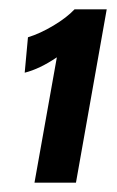

<svg xmlns="http://www.w3.org/2000/svg" viewBox="-20 -778 250 412"><path d="M102 -655Q65 -630 33 -622L40 -698Q66 -706 94.5 -723Q123 -740 140 -758H209L143 -386H54Z"/></svg>

Font: Cabin SemiBold
Style: Italic
Weight: 600
Italic angle: -7°
Designer: Pablo Impallari
Foundry: Pablo Impallari. http://www.impallari.com Igino Marini. http://www.ikern.com
Version: Version 2.200